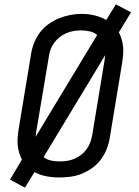

<svg xmlns="http://www.w3.org/2000/svg" viewBox="-20 -810 640 885"><path d="M95 55 26 18 81 -74Q73 -90 68 -107Q63 -124 61.5 -141.5Q60 -159 61.5 -177.5Q63 -196 66 -215L123 -560Q127 -586 137 -611.5Q147 -637 163.5 -659.5Q180 -682 203 -698.5Q226 -715 252 -725.5Q278 -736 304 -741Q330 -746 357 -746Q387 -746 416 -739Q445 -732 470 -718L514 -790L584 -753L528 -661Q536 -645 541 -628Q546 -611 547.5 -593.5Q549 -576 547.5 -557.5Q546 -539 543 -520L486 -175Q482 -149 472 -123.5Q462 -98 445.5 -75.5Q429 -53 406 -36.5Q383 -20 357.5 -9.5Q332 1 305.5 4.5Q279 8 253 8Q223 8 193.5 2.5Q164 -3 139 -17ZM144 -179 428 -649Q413 -661 393.5 -665.5Q374 -670 353 -670Q336 -670 319 -667Q302 -664 285.5 -657Q269 -650 254.5 -638.5Q240 -627 229.5 -612.5Q219 -598 213 -581.5Q207 -565 205 -548L147 -203Q146 -197 145.5 -191Q145 -185 144 -179ZM254 -66Q272 -66 289 -68.5Q306 -71 322.5 -78Q339 -85 353.5 -96Q368 -107 379 -122Q390 -137 396 -153.5Q402 -170 405 -187L462 -532Q463 -538 463.5 -544Q464 -550 465 -556L181 -86Q196 -74 215 -70Q234 -66 254 -66Z"/></svg>

Font: Iosevka Slab Extended Oblique
Style: Regular
Weight: 400
Width: 7
Italic angle: -9°
Monospace: yes
Designer: Belleve Invis
Foundry: Belleve Invis
Version: Version 11.1.0; ttfautohint (v1.8.3)